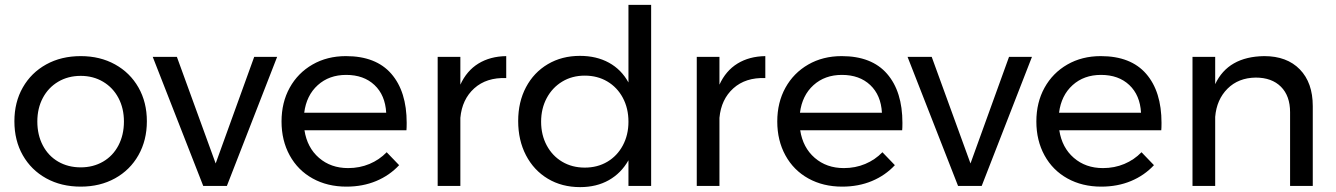

<svg xmlns="http://www.w3.org/2000/svg" viewBox="-20 -762 5476 787"><path d="M582 -265Q582 -187 547.5 -126Q513 -65 451.5 -31Q390 3 311 3Q231 3 169.5 -31Q108 -65 73.5 -125.5Q39 -186 39 -265Q39 -343 73.5 -403.5Q108 -464 169.5 -498Q231 -532 311 -532Q390 -532 451.5 -498Q513 -464 547.5 -403.5Q582 -343 582 -265ZM133 -264Q133 -209 155.5 -166Q178 -123 218.5 -99.5Q259 -76 311 -76Q362 -76 402.5 -99.5Q443 -123 465.5 -166Q488 -209 488 -264Q488 -318 465.5 -360.5Q443 -403 402.5 -427Q362 -451 311 -451Q259 -451 218.5 -427Q178 -403 155.5 -360.5Q133 -318 133 -264Z M606 -529H705L864 -92L1022 -529H1116L910 0H813Z M1647 -258Q1647 -238 1646 -228H1228Q1239 -157 1287.5 -115Q1336 -73 1407 -73Q1454 -73 1494.5 -90Q1535 -107 1565 -138L1616 -85Q1577 -43 1522 -20Q1467 3 1400 3Q1322 3 1261.5 -30.5Q1201 -64 1167.5 -125Q1134 -186 1134 -264Q1134 -342 1167.5 -402.5Q1201 -463 1261 -497.5Q1321 -532 1398 -532Q1521 -532 1584 -459.5Q1647 -387 1647 -258ZM1563 -300Q1559 -372 1515 -413.5Q1471 -455 1399 -455Q1329 -455 1282.5 -413Q1236 -371 1227 -300Z M2055 -532V-442Q1974 -445 1924 -400Q1874 -355 1867 -279V0H1774V-529H1867V-415Q1893 -472 1941 -501.5Q1989 -531 2055 -532Z M2649 -742V0H2556V-105Q2526 -52 2475.5 -23.5Q2425 5 2358 5Q2283 5 2225.5 -29.5Q2168 -64 2136 -125.5Q2104 -187 2104 -266Q2104 -344 2136 -404.5Q2168 -465 2225.5 -499Q2283 -533 2357 -533Q2425 -533 2476 -505Q2527 -477 2556 -424V-742ZM2556 -263Q2556 -318 2533 -361Q2510 -404 2469.5 -428Q2429 -452 2377 -452Q2325 -452 2284.5 -427.5Q2244 -403 2221 -360Q2198 -317 2198 -263Q2198 -209 2221 -166Q2244 -123 2284.5 -99Q2325 -75 2377 -75Q2429 -75 2469.5 -99Q2510 -123 2533 -166Q2556 -209 2556 -263Z M3117 -532V-442Q3036 -445 2986 -400Q2936 -355 2929 -279V0H2836V-529H2929V-415Q2955 -472 3003 -501.5Q3051 -531 3117 -532Z M3679 -258Q3679 -238 3678 -228H3260Q3271 -157 3319.5 -115Q3368 -73 3439 -73Q3486 -73 3526.5 -90Q3567 -107 3597 -138L3648 -85Q3609 -43 3554 -20Q3499 3 3432 3Q3354 3 3293.5 -30.5Q3233 -64 3199.5 -125Q3166 -186 3166 -264Q3166 -342 3199.5 -402.5Q3233 -463 3293 -497.5Q3353 -532 3430 -532Q3553 -532 3616 -459.5Q3679 -387 3679 -258ZM3595 -300Q3591 -372 3547 -413.5Q3503 -455 3431 -455Q3361 -455 3314.5 -413Q3268 -371 3259 -300Z M3700 -529H3799L3958 -92L4116 -529H4210L4004 0H3907Z M4741 -258Q4741 -238 4740 -228H4322Q4333 -157 4381.5 -115Q4430 -73 4501 -73Q4548 -73 4588.5 -90Q4629 -107 4659 -138L4710 -85Q4671 -43 4616 -20Q4561 3 4494 3Q4416 3 4355.5 -30.5Q4295 -64 4261.5 -125Q4228 -186 4228 -264Q4228 -342 4261.5 -402.5Q4295 -463 4355 -497.5Q4415 -532 4492 -532Q4615 -532 4678 -459.5Q4741 -387 4741 -258ZM4657 -300Q4653 -372 4609 -413.5Q4565 -455 4493 -455Q4423 -455 4376.5 -413Q4330 -371 4321 -300Z M5361 -327V0H5268V-302Q5268 -369 5230.5 -406.5Q5193 -444 5127 -444Q5056 -443 5011.5 -398.5Q4967 -354 4961 -283V0H4868V-529H4961V-417Q5014 -530 5162 -532Q5255 -532 5308 -477.5Q5361 -423 5361 -327Z"/></svg>

Font: Montserrat
Style: Regular
Weight: 400
Designer: Julieta Ulanovsky
Foundry: Julieta Ulanovsky
Version: Version 6.001